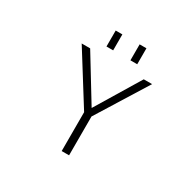

<svg xmlns="http://www.w3.org/2000/svg" viewBox="-194 -1147 1387 1363"><g transform="rotate(30 500.0 -465.5)"><path d="M723.6 -731.4H792L534.2 -317.4V1H473.6V-317.4L214.8 -731.4H284.2L504.9 -370.1ZM377.9 -800.8V-931.6H432.6V-800.8ZM574.2 -800.8V-931.6H629.9V-800.8Z"/></g></svg>

Font: Gen Shin Gothic Monospace Light
Style: Regular
Weight: 300
Designer: [Source Han Sans]
Ryoko NISHIZUKA  (kana & ideographs); Paul D. Hunt (Latin, Greek & Cyrillic); Wenlong ZHANG  (bopomofo
Version: Version 1.002.20150607